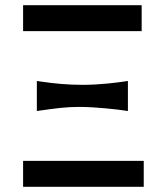

<svg xmlns="http://www.w3.org/2000/svg" viewBox="-20 -720 602 740"><path d="M69 -600H526V-700H69ZM534 0V-100H69V0ZM473 -292V-408L453 -405C432 -402 365 -393 299 -393C239 -393 192 -398 142 -405L122 -408V-292L142 -295C193 -302 233 -308 286 -308C350 -308 441 -297 453 -295Z"/></svg>

Font: Mint Spirit
Style: Bold
Weight: 700
Designer: HARENDAL Hirwen
Foundry: Arkandis Digital Foundry.
Version: Version 1.004;FFEdit